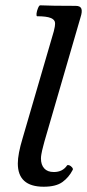

<svg xmlns="http://www.w3.org/2000/svg" viewBox="-20 -688 327 721"><path d="M144 13.2Q46.9 13.2 46.9 -74.2Q46.9 -109.4 64.9 -168.9L182.1 -570.8Q187 -588.9 186.8 -601.3Q186.5 -613.8 170.7 -620.4Q154.8 -627 119.1 -627Q116.2 -628.4 117.2 -637.5Q118.2 -646.5 122.6 -657.2Q127 -668 130.9 -668Q171.9 -666 264.2 -666Q281.7 -666 285.6 -655.3Q289.6 -644.5 282.2 -622.1L147 -157.2Q145.5 -151.4 142.6 -140.4Q139.6 -129.4 138.2 -123Q136.7 -116.7 135.3 -108.2Q133.8 -99.6 133.8 -92.8Q133.8 -69.3 146 -55.7Q158.2 -42 182.1 -42Q215.3 -42 231.9 -66.9Q234.4 -69.3 240 -67.4Q245.6 -65.4 250.5 -59.6Q255.4 -53.7 252.9 -49.8Q238.3 -21.5 214.1 -4.2Q189.9 13.2 144 13.2Z"/></svg>

Font: Junicode SmCond Medium
Style: Italic
Weight: 500
Width: 4
Italic angle: -11°
Designer: Peter S. Baker
Version: Version 2.206